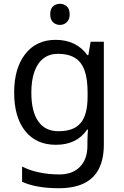

<svg xmlns="http://www.w3.org/2000/svg" viewBox="-20 -757 655 1017"><path d="M275 -546Q328 -546 370.5 -526Q413 -506 443 -465H448L460 -536H530V9Q530 85 504 136.5Q478 188 425 214Q372 240 290 240Q232 240 183.5 231.5Q135 223 97 206V125Q135 145 186 156Q237 167 295 167Q364 167 403.5 126.5Q443 86 443 16V-5Q443 -17 444 -39.5Q445 -62 446 -71H442Q414 -30 372.5 -10Q331 10 276 10Q172 10 113.5 -63Q55 -136 55 -267Q55 -395 113.5 -470.5Q172 -546 275 -546ZM287 -472Q242 -472 210.5 -448Q179 -424 162.5 -378Q146 -332 146 -266Q146 -167 182.5 -114.5Q219 -62 289 -62Q330 -62 359 -72.5Q388 -83 407 -105.5Q426 -128 435 -163Q444 -198 444 -246V-267Q444 -340 427.5 -385Q411 -430 376 -451Q341 -472 287 -472ZM298 -737Q318 -737 333.5 -723.5Q349 -710 349 -681Q349 -653 333.5 -639Q318 -625 298 -625Q276 -625 261 -639Q246 -653 246 -681Q246 -710 261 -723.5Q276 -737 298 -737Z"/></svg>

Font: hingu115
Style: Book
Weight: 400
Designer: Jelle Bosma - Monotype Design Team
Foundry: Monotype Imaging Inc.
Version: Version 2.003